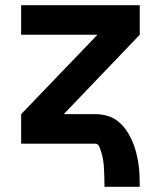

<svg xmlns="http://www.w3.org/2000/svg" viewBox="-20 -550 616 735"><path d="M380 165H515Q515 142 514 119Q513 96 509.5 73.5Q506 51 500 29Q494 7 484.5 -14Q475 -35 462 -53.5Q449 -72 430.5 -86.5Q412 -101 390 -107Q368 -113 345 -113H224L515 -417V-530H61V-417H353L61 -113V0H345Q350 0 354 3Q358 6 360 11Q375 47 377.5 86.5Q380 126 380 165Z"/></svg>

Font: Iosevka Sparkle Extrabold
Style: Regular
Weight: 800
Designer: Belleve Invis
Foundry: Belleve Invis
Version: Version 4.5.0; ttfautohint (v1.8.3)